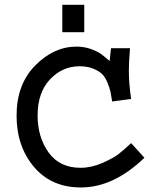

<svg xmlns="http://www.w3.org/2000/svg" viewBox="-20 -785 637 820"><path d="M540 -173.8 596.7 -111.3Q465.8 15.6 325.2 15.6Q199.2 15.6 125 -72.3Q50.8 -160.2 50.8 -291Q50.8 -424.8 130.4 -505.4Q210 -585.9 306.6 -585.9Q339.8 -585.9 368.2 -575.7Q396.5 -565.4 411.1 -554.7Q425.8 -543.9 448.2 -524.4L454.1 -579.1H535.2Q530.3 -517.6 530.3 -484.4Q530.3 -428.7 540 -362.3L459 -351.6Q455.1 -377.9 452.1 -392.1Q449.2 -406.2 439.5 -430.7Q429.7 -455.1 416.5 -468.3Q403.3 -481.4 378.4 -491.7Q353.5 -502 320.3 -502Q246.1 -502 193.4 -445.8Q140.6 -389.6 140.6 -292Q140.6 -199.2 187.5 -133.8Q234.4 -68.4 324.2 -68.4Q370.1 -68.4 417 -88.9Q463.9 -109.4 486.8 -127.4Q509.8 -145.5 540 -173.8ZM246.1 -647.5V-764.6H339.8V-647.5Z"/></svg>

Font: Thabit-Bold
Style: Bold
Weight: 700
Designer: Regenerated by Nadim Shaikli
Foundry: MAK Alagha
Version: 0.01